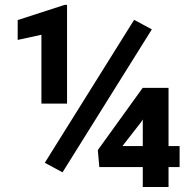

<svg xmlns="http://www.w3.org/2000/svg" viewBox="-20 -750 781 770"><path d="M655.9 -164.2H700.3V-80.1H655.9V0H552.6V-80.1H378.3L372.3 -148.1L552.1 -397.5H655.9ZM471 -164.2H552.6V-271L545.6 -259.9ZM248.9 -334.5H146.1V-610.6L50.9 -589.9V-669.5L239.3 -730.5H248.9ZM230.7 -58.9 159.7 -97.2 517.9 -670.5 588.9 -632.2Z"/></svg>

Font: Vazir FD
Style: Bold
Weight: 700
Foundry: DejaVu fonts team - Redesigned by Saber Rastikerdar
Version: Version 21.10;October 20, 2019;FontCreator 12.0.0.2547 64-bi